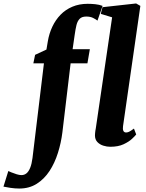

<svg xmlns="http://www.w3.org/2000/svg" viewBox="-152 -837 840 1108"><path d="M124 -598.5Q131.5 -643.5 150 -682.8Q168.5 -722 197.2 -751.8Q226 -781.5 265.5 -798.2Q305 -815 354 -815Q374.5 -815 397.5 -812.8Q420.5 -810.5 440 -803L410.5 -718Q401 -725.5 385.2 -733.5Q369.5 -741.5 345.5 -741.5Q320.5 -741.5 307.8 -728.5Q295 -715.5 289.2 -692Q283.5 -668.5 279 -636L267 -553H366.5L352.5 -471.5H255.5L208 -73Q200.5 -12.5 182.2 45.5Q164 103.5 133.8 149.8Q103.5 196 60.2 223.5Q17 251 -40.5 251Q-66 251 -92.2 247Q-118.5 243 -132 240L-104 150Q-100 152 -86.2 157.8Q-72.5 163.5 -56.2 168.5Q-40 173.5 -28.5 173.5Q-11.5 173.5 1 163.2Q13.5 153 22.2 131.2Q31 109.5 35.5 75L101.5 -471.5H40.5L50.5 -520.5L116 -551ZM558 -109Q555.5 -92 559.8 -82.2Q564 -72.5 576 -72.5Q583.5 -72.5 592.5 -76.5Q601.5 -80.5 621 -95L634 -61Q627.5 -52.5 609.8 -35.8Q592 -19 561 -4.5Q530 10 484 10Q464.5 10 444 3.5Q423.5 -3 409.8 -17.5Q396 -32 396 -56Q396 -62 396.8 -69.2Q397.5 -76.5 398.5 -83.5Q399.5 -90.5 400.5 -94L495 -737L429.5 -757L439.5 -795.5L633.5 -817L658 -803Z"/></svg>

Font: Merriweather 24pt Black
Style: Italic
Weight: 900
Italic angle: -7.8°
Designer: Eben Sorkin
Foundry: Eben Sorkin
Version: Version 2.101